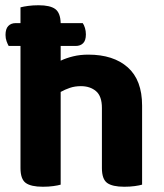

<svg xmlns="http://www.w3.org/2000/svg" viewBox="-20 -704 625 731"><path d="M13 -529Q9 -536 5 -547Q1 -558 1 -571Q1 -594 11.5 -605Q22 -616 40 -616H58V-676Q69 -679 87 -681.5Q105 -684 127 -684Q171 -684 190.5 -669.5Q210 -655 211 -616H295Q300 -609 303.5 -597.5Q307 -586 307 -573Q307 -550 296.5 -539.5Q286 -529 268 -529H211V-473Q232 -483 258.5 -489.5Q285 -496 316 -496Q412 -496 466.5 -447.5Q521 -399 521 -302V-1Q511 2 493 4.5Q475 7 453 7Q408 7 388 -7.5Q368 -22 368 -64V-293Q368 -338 345.5 -357Q323 -376 288 -376Q265 -376 246 -369.5Q227 -363 211 -354V-1Q201 2 183 4.5Q165 7 143 7Q98 7 78 -7.5Q58 -22 58 -64V-529Z"/></svg>

Font: Baloo Da 2
Style: Bold
Weight: 700
Designer: Noopur Datye, Sulekha Rajkumar and Ek Type
Foundry: Ek Type
Version: Version 1.640;hotconv 1.0.111;makeotfexe 2.5.65597; ttfautoh